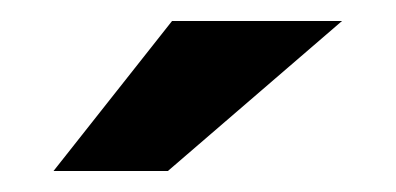

<svg xmlns="http://www.w3.org/2000/svg" viewBox="-20 -717 377 183"><path d="M144 -697H306L140 -554H31Z"/></svg>

Font: Hanken Grotesk Black
Style: Regular
Weight: 900
Designer: Alfredo Marco Pradil
Foundry: Hanken Design Co.
Version: Version 3.014